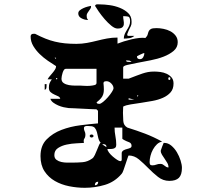

<svg xmlns="http://www.w3.org/2000/svg" viewBox="-20 -828 1040 915"><path d="M620 -657Q610 -648 596 -646Q582 -644 570 -644Q570 -656 574.5 -666Q579 -676 585 -685.5Q591 -695 595.5 -705Q600 -715 600 -727Q600 -747 590.5 -749Q581 -751 567 -751Q567 -741 569 -730.5Q571 -720 570 -711.5Q569 -703 562.5 -697.5Q556 -692 540 -692Q527 -692 510.5 -705.5Q494 -719 478.5 -737Q463 -755 450.5 -773Q438 -791 433 -800Q435 -808 446 -807.5Q457 -807 459 -807Q477 -807 502.5 -803.5Q528 -800 551.5 -790.5Q575 -781 591 -765.5Q607 -750 607 -726Q607 -715 606 -711Q605 -707 603 -702.5Q601 -698 597 -690.5Q593 -683 587 -667Q585 -665 587 -661Q588 -660 588 -657ZM397 -733Q383 -733 368 -741Q353 -749 353 -764Q353 -773 360.5 -779Q368 -785 378 -789.5Q388 -794 398 -796.5Q408 -799 413 -800Q414 -799 414 -797Q414 -791 410.5 -786Q407 -781 403.5 -776Q400 -771 396.5 -765.5Q393 -760 393 -753Q393 -747 394 -743Q395 -739 400 -733ZM763 -147Q781 -147 796.5 -134Q812 -121 823 -102.5Q834 -84 840.5 -63.5Q847 -43 847 -28Q847 5 832.5 19.5Q818 34 787 34Q757 34 733 15Q709 -4 687 -26.5Q665 -49 642.5 -68Q620 -87 593 -87Q592 -87 588 -75Q584 -63 579 -48Q574 -33 569 -18.5Q564 -4 560 0Q527 39 480 53Q433 67 384 67Q347 67 309.5 59.5Q272 52 241.5 34.5Q211 17 192 -12Q173 -41 173 -84Q173 -134 202 -163.5Q231 -193 273 -209Q315 -225 362.5 -231Q410 -237 447 -240V-300L440 -307Q432 -307 413 -308Q394 -309 373 -310Q352 -311 333 -312Q314 -313 307 -313Q297 -314 283.5 -317Q270 -320 257.5 -325.5Q245 -331 234.5 -338.5Q224 -346 220 -357H267Q266 -365 257.5 -369Q249 -373 239 -377.5Q229 -382 221 -389Q213 -396 213 -410Q213 -422 215.5 -429.5Q218 -437 227 -450H207Q209 -455 215.5 -463Q222 -471 229 -479Q236 -487 241.5 -495.5Q247 -504 247 -510V-513Q229 -524 208 -538.5Q187 -553 169 -570.5Q151 -588 138.5 -609Q126 -630 126 -654Q126 -667 140 -667H147Q174 -653 196.5 -644Q219 -635 242 -629.5Q265 -624 289.5 -621.5Q314 -619 344 -619Q370 -619 394.5 -623.5Q419 -628 442.5 -634Q466 -640 490 -644.5Q514 -649 540 -649V-620Q552 -625 569.5 -630.5Q587 -636 606 -640.5Q625 -645 643 -647Q661 -649 673 -647Q682 -656 684 -664.5Q686 -673 689 -679.5Q692 -686 699.5 -690Q707 -694 726 -694Q741 -694 759 -690.5Q777 -687 792 -679Q807 -671 817 -658Q827 -645 827 -627Q827 -602 807.5 -585.5Q788 -569 759.5 -558Q731 -547 697 -540.5Q663 -534 634.5 -528.5Q606 -523 586.5 -518.5Q567 -514 567 -507V-453H593Q614 -461 629.5 -467Q645 -473 658.5 -477.5Q672 -482 685 -484.5Q698 -487 715 -487Q728 -487 744 -485Q760 -483 774 -476.5Q788 -470 797.5 -459Q807 -448 807 -430Q807 -404 793 -388Q779 -372 756.5 -362Q734 -352 706.5 -347Q679 -342 652.5 -338Q626 -334 603 -330.5Q580 -327 567 -320L566 -290Q566 -273 567.5 -251.5Q569 -230 587 -220Q632 -206 671.5 -191Q711 -176 753 -153Q739 -151 728 -140.5Q717 -130 709 -115.5Q701 -101 697 -85Q693 -69 693 -56Q693 -48 695.5 -44Q698 -40 706 -40Q716 -40 725 -43.5Q734 -47 744 -47Q751 -47 755.5 -44.5Q760 -42 764 -38.5Q768 -35 772.5 -32.5Q777 -30 783 -30Q783 -42 777 -52Q771 -62 764.5 -71.5Q758 -81 752 -90.5Q746 -100 746 -110Q746 -112 747 -113Q748 -117 753 -130Q758 -143 760 -147ZM633 -557Q633 -551 637.5 -548.5Q642 -546 647 -546Q657 -546 662.5 -555.5Q668 -565 668 -575Q667 -575 664 -574.5Q661 -574 660 -573Q657 -572 646.5 -567Q636 -562 633 -560ZM247 -553H240L247 -547ZM607 -533Q601 -538 597 -539Q593 -540 587 -540H580Q582 -534 587 -533.5Q592 -533 597 -533ZM440 -500H293Q288 -500 284.5 -494.5Q281 -489 278.5 -481.5Q276 -474 274.5 -466Q273 -458 273 -453Q273 -439 283.5 -432Q294 -425 308.5 -422.5Q323 -420 338 -420Q353 -420 363 -420Q369 -420 382 -419Q395 -418 408 -419Q421 -420 430.5 -422.5Q440 -425 440 -433ZM787 -447Q792 -447 792 -453.5Q792 -460 787 -460Q782 -460 782 -453.5Q782 -447 787 -447ZM253 -453Q254 -456 250 -456Q246 -456 247 -453Q247 -450 250 -450Q253 -450 253 -453ZM521 -407Q521 -419 510.5 -430Q500 -441 487 -441Q483 -441 479 -440Q475 -439 473 -433Q475 -414 475 -401.5Q475 -389 472 -379Q469 -369 461.5 -360Q454 -351 440 -340Q442 -335 445.5 -334Q449 -333 453 -333Q460 -333 471.5 -342.5Q483 -352 494 -364.5Q505 -377 513 -389.5Q521 -402 521 -407ZM202 -427Q202 -424 201.5 -413Q201 -402 193 -400V-427ZM633 -373V-367L640 -373ZM593 -360V-353H620ZM460 -147Q451 -158 448 -172Q445 -186 442 -198Q439 -210 432 -218.5Q425 -227 408 -227Q405 -227 400.5 -227.5Q396 -228 391.5 -227.5Q387 -227 383.5 -225Q380 -223 380 -217Q380 -209 383.5 -202Q387 -195 387 -187Q387 -174 382 -167.5Q377 -161 380 -147Q368 -146 344.5 -145Q321 -144 297.5 -139Q274 -134 256.5 -122.5Q239 -111 239 -89Q239 -74 249 -66.5Q259 -59 272.5 -56Q286 -53 300 -53Q314 -53 323 -53Q349 -53 373.5 -55Q398 -57 420 -73Q426 -77 432 -89.5Q438 -102 443 -115Q448 -128 452.5 -138Q457 -148 460 -147ZM560 -100Q562 -108 569.5 -112Q577 -116 585.5 -118Q594 -120 600.5 -123Q607 -126 607 -133Q607 -146 594.5 -150.5Q582 -155 573 -160Q571 -161 567 -163.5Q563 -166 563 -167V-220H526Q526 -199 530 -179Q534 -159 534 -138Q534 -129 530 -125Q526 -121 520 -119.5Q514 -118 506.5 -118Q499 -118 492 -118Q492 -111 499.5 -101Q507 -91 517.5 -82Q528 -73 538 -66.5Q548 -60 553 -60Q560 -60 560 -67ZM420 -187Q424 -184 427 -180Q424 -176 420 -173H413Q408 -176 407 -180Q408 -184 413 -187ZM487 -130Q487 -136 482.5 -138.5Q478 -141 473 -141Q469 -141 467 -140L487 -127ZM448 38Q432 38 432 55Q448 55 448 38Z"/></svg>

Font: Genkaimincho
Style: Regular
Weight: 800
Designer: Dr. Ken Lunde (project architect, glyph set definition & overall production); Masataka HATTORI \u670D \u90E8 \u6B63 \u8C
Foundry: Adobe Systems Incorporated
Version: Version 1.00